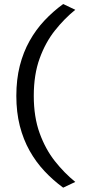

<svg xmlns="http://www.w3.org/2000/svg" viewBox="-20 -788 425 930"><path d="M286 121Q237.1 85.3 195.5 40.9Q153.9 -3.4 123.4 -57.9Q92.8 -112.4 75.9 -178.5Q59.1 -244.6 59.1 -323.7Q59.1 -403.3 75.9 -469.4Q92.8 -535.6 123.4 -590Q153.9 -644.5 195.5 -688.7Q237.1 -732.9 286 -768.5L344.7 -740.6Q291.9 -698 246.1 -640.4Q200.3 -582.9 172 -504.9Q143.6 -426.9 143.6 -323.7Q143.6 -221 172 -143Q200.3 -65 246.1 -7.2Q291.9 50.6 344.7 93.2Z"/></svg>

Font: Commissioner Thin
Style: Regular
Weight: 100
Designer: Kostas Bartsokas
Foundry: Kostas Bartsokas
Version: Version 1.001;gftools[0.9.23]